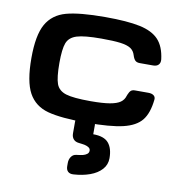

<svg xmlns="http://www.w3.org/2000/svg" viewBox="-93 -658 979 1045"><g transform="rotate(10 396.5 -136.0)"><path d="M46.9 -284.2Q46.9 -410.1 81.4 -471.5Q116 -532.9 189.5 -553.1Q263 -573.2 404.3 -573.2Q527.1 -573.2 596.4 -558.4Q665.7 -543.7 700.6 -506.5Q735.5 -469.3 744.1 -399.4Q746.3 -380.4 736.2 -369.6Q726.1 -358.9 706.5 -358.9H632.9Q615.6 -358.9 606.9 -367.6Q598.2 -376.4 592.4 -395.5Q585.5 -419.4 566.3 -431.9Q547 -444.3 509.4 -449.2Q471.8 -454.1 404.3 -454.1Q309.6 -454.1 268.4 -441.1Q227.2 -428.1 214.4 -394.4Q201.6 -360.7 201.6 -284.2Q201.6 -203.7 214.3 -168.9Q227 -134.1 267.9 -121.2Q308.9 -108.4 404.3 -108.4Q472 -108.4 510.6 -115.1Q549.2 -121.8 568.1 -135.2Q586.9 -148.5 593.4 -170.9Q594.9 -175.6 596.5 -178.9Q603 -194.7 610.6 -201.4Q618.2 -208 633.4 -208H706.5Q726.1 -208 736.6 -199.8Q747.2 -191.6 745.6 -176.8Q737.7 -100.9 706 -61.6Q674.2 -22.3 604.6 -5.8Q535 10.7 404.3 10.7Q261.9 10.7 188.8 -9.1Q115.7 -29 81.3 -91.4Q46.9 -153.8 46.9 -284.2ZM379.7 192.9Q402.4 190.3 414.9 187.3Q427.4 184.2 437 177.1Q446.6 170.1 446.6 157.7Q446.6 147.3 437.7 141Q428.9 134.7 416.2 131.8Q403.5 129 380.7 126.5Q361.7 124.5 351.4 112.4Q341.1 100.2 341.1 81.1V17.6Q341.1 -1.5 349.2 -11.5Q357.2 -21.5 372.4 -21.5H419.2Q434.4 -21.5 442.4 -11.5Q450.5 -1.5 450.5 17.6V66.4Q510.4 66.4 535.3 95.6Q560.3 124.8 560.3 179.7Q560.3 215.8 536.6 241.9Q512.9 268.1 472.4 282.7Q431.8 297.4 381.6 300.3Q362.1 301.5 351.6 291.5Q341.1 281.4 341.1 262.2V244.1Q341.1 224.4 351.3 209.6Q361.5 194.8 379.7 192.9Z"/></g></svg>

Font: Gyrochrome
Style: Regular
Weight: 400
Designer: David Moles
Foundry: David Moles
Version: Version 1.005;Glyphs 3.2.3 (3260)